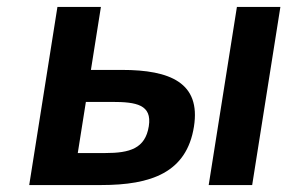

<svg xmlns="http://www.w3.org/2000/svg" viewBox="-20 -532 826 552"><path d="M580 0H705L786.1 -512H661.1ZM537.6 -168C557.6 -294 469.2 -331 330.4 -331H241.4L270.1 -512H145.1L64 0H271C414.5 0 516.7 -35.7 537.6 -168ZM282.6 -92H203.6L226.9 -239H301.9C372 -239 417.6 -231.2 407.8 -169C397.6 -105 353.1 -92 282.6 -92Z"/></svg>

Font: Fog Sans
Style: It
Weight: 700
Foundry: Intel Corporation
Version: Version 1.00